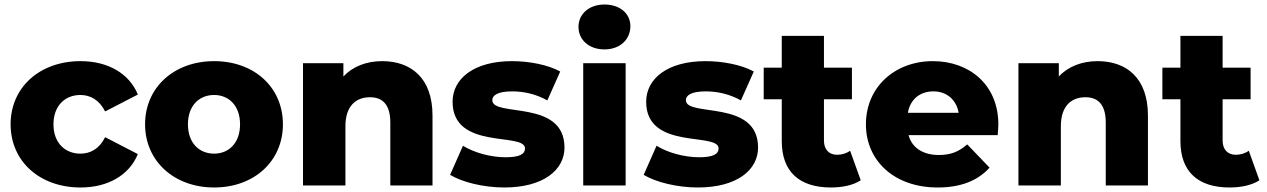

<svg xmlns="http://www.w3.org/2000/svg" viewBox="-20 -822 5614 851"><path d="M337 9C459 9 553 -46 591 -139L446 -214C420 -162 381 -141 336 -141C270 -141 217 -187 217 -271C217 -355 270 -401 336 -401C381 -401 420 -379 446 -328L591 -403C553 -496 459 -551 337 -551C156 -551 27 -435 27 -271C27 -107 156 9 337 9Z M929 9C1107 9 1234 -108 1234 -271C1234 -435 1107 -551 929 -551C752 -551 623 -435 623 -271C623 -108 752 9 929 9ZM929 -141C863 -141 813 -188 813 -271C813 -354 863 -401 929 -401C994 -401 1044 -354 1044 -271C1044 -188 994 -141 929 -141Z M1674 -551C1605 -551 1544 -528 1502 -483V-542H1323V0H1511V-262C1511 -353 1558 -391 1620 -391C1676 -391 1710 -358 1710 -279V0H1897V-310C1897 -477 1801 -551 1674 -551Z M2215 9C2389 9 2482 -69 2482 -168C2482 -384 2162 -301 2162 -378C2162 -399 2185 -417 2250 -417C2298 -417 2352 -407 2406 -377L2463 -505C2409 -535 2325 -551 2249 -551C2080 -551 1986 -473 1986 -371C1986 -154 2307 -238 2307 -164C2307 -140 2285 -125 2221 -125C2155 -125 2082 -145 2032 -176L1975 -47C2028 -15 2122 9 2215 9Z M2753 0V-542H2565V0ZM2659 -603C2728 -603 2774 -647 2774 -706C2774 -762 2728 -802 2659 -802C2590 -802 2544 -759 2544 -703C2544 -646 2590 -603 2659 -603Z M3073 9C3247 9 3340 -69 3340 -168C3340 -384 3020 -301 3020 -378C3020 -399 3043 -417 3108 -417C3156 -417 3210 -407 3264 -377L3321 -505C3267 -535 3183 -551 3107 -551C2938 -551 2844 -473 2844 -371C2844 -154 3165 -238 3165 -164C3165 -140 3143 -125 3079 -125C3013 -125 2940 -145 2890 -176L2833 -47C2886 -15 2980 9 3073 9Z M3756 -522H3632V-663H3445V-522H3365V-382H3445V-197C3445 -59 3525 9 3663 9C3713 9 3762 -1 3795 -23L3748 -154C3732 -142 3711 -136 3690 -136C3655 -136 3632 -159 3632 -199V-382H3756Z M4004 -322C4014 -381 4057 -417 4117 -417C4176 -417 4219 -380 4229 -322ZM4136 9C4238 9 4314 -21 4366 -79L4267 -182C4230 -150 4195 -135 4141 -135C4071 -135 4022 -167 4007 -223H4402C4403 -238 4405 -256 4405 -270C4405 -448 4275 -551 4115 -551C3945 -551 3818 -435 3818 -271C3818 -110 3943 9 4136 9Z M4845 -551C4776 -551 4715 -528 4673 -483V-542H4494V0H4682V-262C4682 -353 4729 -391 4791 -391C4847 -391 4881 -358 4881 -279V0H5068V-310C5068 -477 4972 -551 4845 -551Z M5523 -522H5399V-663H5212V-522H5132V-382H5212V-197C5212 -59 5292 9 5430 9C5480 9 5529 -1 5562 -23L5515 -154C5499 -142 5478 -136 5457 -136C5422 -136 5399 -159 5399 -199V-382H5523Z"/></svg>

Font: Montserrat-Alt1 ExtBd
Style: Regular
Weight: 800
Designer: Differentunic
Foundry: Differentunic
Version: Version 7.222